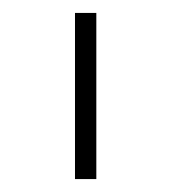

<svg xmlns="http://www.w3.org/2000/svg" viewBox="-20 -760 265 297"><path d="M96 -483V-740H129V-483Z"/></svg>

Font: IBM Plex Sans ExtLt
Style: Regular
Weight: 200
Designer: Mike Abbink, Paul van der Laan, Pieter van Rosmalen
Foundry: Bold Monday
Version: Version 3.005